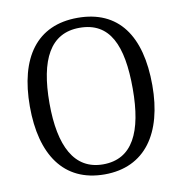

<svg xmlns="http://www.w3.org/2000/svg" viewBox="-82 -802 843 888"><g transform="rotate(-10 339.5 -357.5)"><path d="M339 10C529 10 627 -133 627 -358C627 -591 532 -725 340 -725C148 -725 52 -588 52 -359C52 -134 146 10 339 10ZM340 -37C205 -37 144 -156 144 -358C144 -563 204 -678 341 -678C483 -678 535 -563 535 -358C535 -155 478 -37 340 -37Z"/></g></svg>

Font: Noto Serif Armenian SemiCondensed
Style: Regular
Weight: 400
Width: 4
Designer: Monotype Design Team
Foundry: Monotype Imaging Inc.
Version: Version 2.008